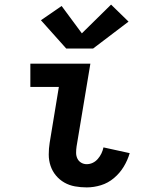

<svg xmlns="http://www.w3.org/2000/svg" viewBox="-20 -807 640 835"><path d="M357 8Q331 8 306 3.5Q281 -1 260 -13Q239 -25 223.5 -43.5Q208 -62 200 -85.5Q192 -109 192 -135Q192 -161 196 -186L236 -429H112V-530H373L313 -170Q311 -156 311 -142.5Q311 -129 316.5 -117.5Q322 -106 333 -99.5Q344 -93 357 -93Q371 -93 383.5 -99Q396 -105 405.5 -116Q415 -127 421 -139.5Q427 -152 430 -166L544 -141Q535 -110 518 -82Q501 -54 475.5 -32.5Q450 -11 419 -1.5Q388 8 357 8ZM385 -596H268L158 -719L248 -781L336 -662L463 -787L539 -713Z"/></svg>

Font: Iosevka Curly Slab Extended
Style: Bold Italic
Weight: 700
Width: 7
Italic angle: -9°
Monospace: yes
Designer: Belleve Invis
Foundry: Belleve Invis
Version: Version 11.0.0; ttfautohint (v1.8.3)